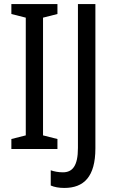

<svg xmlns="http://www.w3.org/2000/svg" viewBox="-20 -734 567 946"><path d="M263 0V-49L192 -67V-647L263 -665V-714H36V-665L107 -647V-67L36 -49V0ZM297 192C393 192 450 137 450 -3V-714H364V-5C364 85 336 115 290 115C268 115 247 111 230 105V180C248 188 271 192 297 192Z"/></svg>

Font: Noto Sans Lao Looped Condensed
Style: Regular
Weight: 400
Width: 3
Designer: Mark Frömberg, Ben Mitchell
Foundry: The Fontpad Ltd
Version: Version 1.002